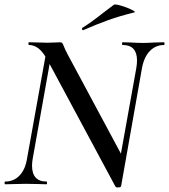

<svg xmlns="http://www.w3.org/2000/svg" viewBox="-20 -811 744 845"><path d="M108 -613Q105 -613 105 -619Q105 -625 108 -625L150 -624Q164 -623 188 -623Q209 -623 224 -624Q239 -625 245 -625Q251 -625 254 -621.5Q257 -618 261 -607Q266 -594 277 -573L519 -122L513 8Q512 14 498 14Q491 14 488 10L191 -543Q170 -582 150 -597.5Q130 -613 108 -613ZM3 -12Q40 -12 65.5 -38Q91 -64 99 -113L187 -602L211 -600L124 -113Q121 -97 121 -82Q121 -12 185 -12Q187 -12 187 -6Q187 0 185 0Q161 0 148 -1L94 -2L45 -1Q30 0 3 0Q0 0 0 -6Q0 -12 3 -12ZM496 -45 580 -512Q583 -530 583 -545Q583 -613 520 -613Q517 -613 517 -619Q517 -625 520 -625L555 -624Q587 -622 610 -622Q627 -622 661 -624L702 -625Q704 -625 704 -619Q704 -613 702 -613Q665 -613 639.5 -586.5Q614 -560 605 -512L513 8ZM346 -678Q342 -678 341 -682.5Q340 -687 343 -689Q375 -708 431 -752Q477 -787 481 -790Q486 -794 513 -786Q540 -778 560 -768Q580 -758 570 -756Q508 -741 456.5 -722.5Q405 -704 348 -679Z"/></svg>

Font: Cormorant Infant SemiBold
Style: Italic
Weight: 600
Italic angle: -10°
Designer: Christian Thalmann (Catharsis Fonts)
Foundry: Catharsis Fonts
Version: Version 4.000